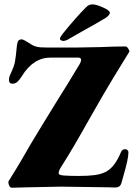

<svg xmlns="http://www.w3.org/2000/svg" viewBox="-20 -872 635 897"><path d="M483 3 264 0 113 3 36 5Q26 5 21.5 -8.5Q17 -22 21 -27Q61 -91 79 -122Q119 -193 172.5 -280Q226 -367 245 -398Q293 -474 353 -574Q359 -586 359 -592Q359 -603 344 -603H281H217Q135 -603 82 -516Q72 -500 62 -490.5Q52 -481 38 -481Q22 -481 22 -499Q22 -512 29 -526Q46 -562 50 -584Q54 -606 59 -659Q61 -675 65.5 -681.5Q70 -688 82 -688Q89 -688 111 -674Q129 -662 138 -658Q153 -652 167.5 -651Q182 -650 199 -650Q216 -650 224 -650H340L448 -652Q518 -655 566 -655Q573 -655 579.5 -644.5Q586 -634 584 -630L514 -516Q470 -444 402 -324Q317 -172 266 -93Q254 -74 254 -64Q254 -58 260 -55.5Q266 -53 279 -52Q309 -50 346 -50Q393 -50 422.5 -54Q452 -58 474 -69Q496 -81 513 -103Q530 -125 546 -163Q552 -175 565 -175Q571 -175 575.5 -171Q580 -167 580 -160Q580 -130 556 -48L547 -16Q541 4 518 4ZM260 -691Q260 -698 272 -713Q332 -788 384 -840Q398 -854 419 -851Q436 -849 466 -835Q496 -821 493 -810Q490 -799 473 -788Q425 -759 377 -733L300 -689Q292 -684 284 -682Q276 -680 273 -681Q260 -684 260 -691Z"/></svg>

Font: EB Garamond ExtraBold
Style: Regular
Weight: 800
Designer: Georg Duffner and Octavio Pardo
Foundry: Georg Duffner
Version: Version 1.000